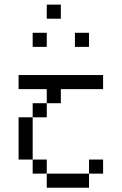

<svg xmlns="http://www.w3.org/2000/svg" viewBox="-20 -708 540 852"><path d="M437.5 62.5V0H375V62.5H187.5V125H375V62.5ZM437.5 -312.5V-375H62.5V-312.5H187.5V-250H125V-187.5H62.5V0H125V62.5H187.5V0H125V-187.5H187.5V-250H250V-312.5ZM187.5 -500V-562.5H125V-500ZM375 -500V-562.5H312.5V-500ZM250 -625V-687.5H187.5V-625Z"/></svg>

Font: UnifontExMono
Style: Regular
Weight: 500
Version: Version 15.0.06